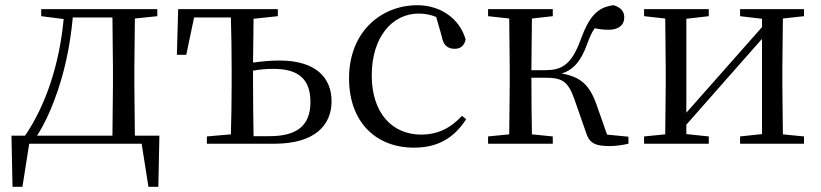

<svg xmlns="http://www.w3.org/2000/svg" viewBox="-20 -551 3147 736"><path d="M138 -489 224 -478C208 -305 155 -146 76 -31H24L28 165H66L92 0H523L549 165H587L591 -31H497L495 -229V-288L497 -480L583 -489V-516H138ZM411 -31H122C149 -73 171 -120 189 -169C226 -266 249 -374 259 -484H411L413 -288V-229Z M773 0H1031C1187 0 1251 -71 1251 -163C1251 -252 1192 -319 1051 -319C1018 -319 984 -316 950 -311L952 -479L1045 -489V-516H663L658 -341H694L724 -484H865C867 -428 868 -343 868 -288V-229C868 -174 867 -92 865 -36L773 -28ZM950 -280C976 -285 1001 -287 1029 -287C1125 -287 1170 -247 1170 -160C1170 -70 1119 -29 1013 -29H952C951 -85 950 -171 950 -229Z M1567 15C1662 15 1722 -25 1767 -94L1751 -107C1706 -58 1655 -35 1595 -35C1483 -35 1405 -118 1405 -262C1405 -408 1483 -499 1585 -499C1608 -499 1630 -495 1652 -486L1673 -413C1679 -378 1695 -364 1723 -364C1745 -364 1759 -375 1765 -399C1743 -479 1669 -531 1580 -531C1442 -531 1318 -430 1318 -251C1318 -84 1420 15 1567 15Z M2225 -47C2238 -4 2257 9 2318 9C2339 9 2367 5 2389 0V-27L2307 -35L2266 -152C2239 -227 2204 -257 2133 -269C2176 -283 2206 -313 2231 -383C2241 -410 2249 -428 2260 -443C2275 -439 2292 -437 2314 -437C2350 -437 2373 -454 2373 -484C2373 -508 2359 -523 2332 -531C2269 -523 2238 -488 2204 -394C2169 -300 2130 -282 2070 -282H2017L2019 -480L2099 -489V-516H1851V-489L1932 -480L1934 -288V-229L1932 -36L1851 -28V0H2099V-28L2019 -36C2018 -92 2017 -176 2017 -253H2071C2134 -253 2157 -240 2181 -173Z M2817 -489 2901 -479V-447L2741 -266L2611 -119V-479L2697 -489V-516H2449V-489L2530 -480L2532 -288V-229L2530 -36L2449 -28V0H2697V-28L2611 -37V-73L2766 -249L2901 -402V-37L2817 -28V0H3062V-28L2981 -36L2979 -229V-288L2981 -480L3062 -489V-516H2817Z"/></svg>

Font: Noto Serif CJK KR
Style: Regular
Weight: 400
Designer: Ryoko NISHIZUKA 西塚涼子 (kana & ideographs); Frank Grießhammer (Latin, Greek & Cyrillic); Wenlong ZHANG 张文龙 (bopomofo); San
Foundry: Adobe
Version: Version 2.001;hotconv 1.1.0;makeotfexe 2.6.0